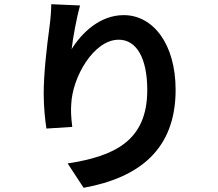

<svg xmlns="http://www.w3.org/2000/svg" viewBox="-20 -829 1040 914"><path d="M361 -803 224 -809C224 -782 221 -742 216 -704C202 -601 188 -477 188 -384C188 -317 195 -256 201 -217L324 -225C318 -272 317 -304 319 -331C324 -463 427 -640 545 -640C629 -640 681 -554 681 -400C681 -158 524 -85 302 -51L378 65C643 17 816 -118 816 -401C816 -621 708 -757 569 -757C456 -757 369 -673 321 -595C327 -651 347 -754 361 -803Z"/></svg>

Font: DAIFUKU Sans JP
Style: Bold
Weight: 700
Designer: Original font ‘Source Han Sans JP’ : Ryoko NISHIZUKA  (kana, bopomofo & ideographs); Paul D. Hunt (Latin, Greek & Cyrill
Foundry: Daifuku
Version: Version 1.001